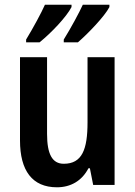

<svg xmlns="http://www.w3.org/2000/svg" viewBox="-20 -786 574 816"><path d="M445 -756V-766H332C317 -733 282 -668 251 -618V-606H311C354 -643 425 -717 445 -756ZM284 -756V-766H171C156 -732 122 -669 91 -618V-606H148C199 -647 263 -715 284 -756ZM467 -543H352V-266C352 -151 329 -90 251 -90C202 -90 180 -131 180 -217V-543H65V-189C65 -61 117 10 222 10C280 10 328 -17 356 -71H362L376 0H467Z"/></svg>

Font: Noto Sans Gurmukhi UI Condensed SemiBold
Style: Regular
Weight: 600
Width: 3
Designer: Jelle Bosma - Monotype Design Team
Foundry: Monotype Imaging Inc.
Version: Version 2.004